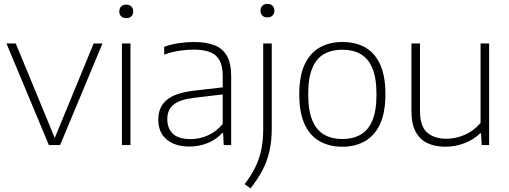

<svg xmlns="http://www.w3.org/2000/svg" viewBox="-20 -772 2712 1022"><path d="M240 0 14.5 -540.5H64L275.5 -28H267.5L478.5 -540.5H525.5L300 0Z M629 0V-540.5H674.5V0ZM652 -675.5Q635 -675.5 625 -685Q615 -694.5 615 -711Q615 -727.5 625 -737.5Q635 -747.5 652 -747.5Q669 -747.5 679 -737.5Q689 -727.5 689 -711Q689 -694.5 679 -685Q669 -675.5 652 -675.5Z M989 8Q911 8 866.8 -29.8Q822.5 -67.5 822.5 -135Q822.5 -202.5 867.8 -240.2Q913 -278 1014 -289.5L1186.5 -309.5L1187.5 -272L1014.5 -251.5Q937 -242.5 903.8 -215Q870.5 -187.5 870.5 -138.5Q870.5 -87.5 901 -59.5Q931.5 -31.5 994.5 -31.5Q1041 -31.5 1085.5 -50.8Q1130 -70 1165.5 -112V-367Q1165.5 -423 1147.2 -453.5Q1129 -484 1094.2 -496Q1059.5 -508 1009.5 -508Q976.5 -508 936 -502Q895.5 -496 854 -481.5V-523Q888 -535.5 930.2 -542Q972.5 -548.5 1011.5 -548.5Q1075 -548.5 1119.5 -532Q1164 -515.5 1187.2 -475.8Q1210.5 -436 1210.5 -366.5V0H1171L1167.5 -64.5H1163Q1134 -31 1087.8 -11.5Q1041.5 8 989 8Z M1313.5 230.5 1282 208Q1316.5 164 1338.5 119Q1360.5 74 1370.8 24.5Q1381 -25 1381 -83.5V-540.5H1426.5V-86.5Q1426.5 -23 1414.8 30.5Q1403 84 1377.8 132.8Q1352.5 181.5 1313.5 230.5ZM1403.5 -679.5Q1386.5 -679.5 1376.5 -689Q1366.5 -698.5 1366.5 -715Q1366.5 -731.5 1376.5 -741.5Q1386.5 -751.5 1403.5 -751.5Q1420.5 -751.5 1430.5 -741.5Q1440.5 -731.5 1440.5 -715Q1440.5 -698.5 1430.5 -689Q1420.5 -679.5 1403.5 -679.5Z M1802.5 9Q1733.5 9 1682 -19.8Q1630.5 -48.5 1601.8 -110Q1573 -171.5 1573 -270Q1573 -367.5 1601.8 -429Q1630.5 -490.5 1682.2 -519.5Q1734 -548.5 1802.5 -548.5Q1871.5 -548.5 1922.8 -520.2Q1974 -492 2002.8 -430.5Q2031.5 -369 2031.5 -270.5Q2031.5 -173 2002.8 -111.2Q1974 -49.5 1922.2 -20.2Q1870.5 9 1802.5 9ZM1802.5 -32Q1857.5 -32 1898.5 -54.8Q1939.5 -77.5 1961.8 -129.8Q1984 -182 1984 -269Q1984 -357.5 1961.8 -409.8Q1939.5 -462 1898.5 -484.8Q1857.5 -507.5 1802.5 -507.5Q1747 -507.5 1706 -485Q1665 -462.5 1642.8 -410.5Q1620.5 -358.5 1620.5 -271.5Q1620.5 -183 1642.8 -130.5Q1665 -78 1706 -55Q1747 -32 1802.5 -32Z M2350 9Q2297 9 2256.5 -9.5Q2216 -28 2193 -69.8Q2170 -111.5 2170 -180.5V-540.5H2215.5V-181.5Q2215.5 -99 2254.2 -66.2Q2293 -33.5 2354.5 -33.5Q2385.5 -33.5 2418.2 -42Q2451 -50.5 2482 -69.2Q2513 -88 2538 -118V-540.5H2583.5V0H2544L2540.5 -62H2536Q2498.5 -27 2450.2 -9Q2402 9 2350 9Z"/></svg>

Font: Encode Sans SemiExpanded ExtraLight
Style: Regular
Weight: 250
Width: 6
Designer: Multiple Designers
Foundry: Impallari Type
Version: Version 3.002